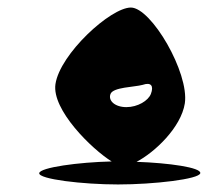

<svg xmlns="http://www.w3.org/2000/svg" viewBox="-20 -733 589 509"><path d="M84 -274C82 -258 199 -244 293 -244C387 -244 509 -258 511 -274C513 -289 428 -301 342 -304C390 -329 460 -395 470 -459C482 -540 381 -713 327 -713C273 -713 139 -590 127 -510C117 -442 223 -338 276 -305C188 -303 86 -289 84 -274ZM273 -484C280 -502 336 -502 358 -508C381 -516 388 -505 380 -484C373 -466 345 -449 315 -449C285 -449 266 -466 273 -484Z"/></svg>

Font: Ampere
Style: SCSuCndIta
Weight: 400
Version: Version 1